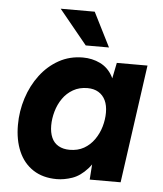

<svg xmlns="http://www.w3.org/2000/svg" viewBox="-51 -742 676 798"><g transform="rotate(5 286.5 -343.5)"><path d="M215 10Q157 10 116.5 -16.5Q76 -43 55.5 -90.5Q35 -138 35 -200Q35 -258 52.5 -312.5Q70 -367 102.5 -410Q135 -453 180 -478Q225 -503 280 -503Q319 -503 352 -487Q385 -471 404 -437Q423 -403 420 -348L396 -364L422 -493H550L481 0H352L361 -127L395 -143Q373 -80 343 -46.5Q313 -13 279.5 -1.5Q246 10 215 10ZM258 -116Q292 -116 317.5 -130.5Q343 -145 360.5 -170Q378 -195 386.5 -224.5Q395 -254 395 -283Q395 -313 385 -334Q375 -355 356 -366.5Q337 -378 310 -378Q276 -378 250 -363Q224 -348 207 -323.5Q190 -299 181.5 -269Q173 -239 173 -210Q173 -181 182.5 -159.5Q192 -138 211.5 -127Q231 -116 258 -116ZM287 -554 170 -697H312L384 -554Z"/></g></svg>

Font: Hanken Grotesk ExtraBold
Style: Italic
Weight: 800
Italic angle: -8°
Designer: Alfredo Marco Pradil
Foundry: Hanken Design Co.
Version: Version 3.013